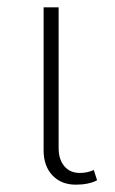

<svg xmlns="http://www.w3.org/2000/svg" viewBox="-20 -501 313 524"><path d="M187 3Q147 3 123 -22.5Q99 -48 99 -91V-481H140V-97Q140 -66 155.5 -47.5Q171 -29 198 -29Q218 -29 236 -37L245 -9Q222 3 187 3Z"/></svg>

Font: Cantarell Light
Style: Regular
Weight: 300
Designer: Dave Crossland, Nikolaus Waxweiler, Florian Fecher, Jacques Le Bailly, Eben Sorkin, Alexei Vanyashin, Alexios Zavras, Em
Version: Version 0.303